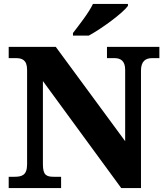

<svg xmlns="http://www.w3.org/2000/svg" viewBox="-20 -951 838 971"><path d="M349 -784V-771H429C496 -807 602 -886 627 -921V-931H450C429 -886 378 -822 349 -784ZM24 0H289V-57H252C215 -57 197 -65 197 -120V-541L593 0H693V-594C693 -641 716 -657 749 -657H786V-714H521V-657H559C589 -657 613 -644 613 -598V-237L262 -714H24V-657H61C90 -657 117 -649 117 -598V-120C117 -65 91 -57 53 -57H24Z"/></svg>

Font: Noto Serif Gurmukhi ExtraBold
Style: Regular
Weight: 800
Designer: Vaibhav Singh and the Monotype Design Team
Foundry: Monotype Imaging Inc.
Version: Version 2.004